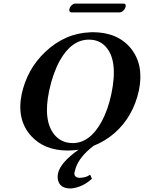

<svg xmlns="http://www.w3.org/2000/svg" viewBox="-20 -840 813 1084"><path d="M656.7 -770H382.8Q369.1 -771.5 371.6 -788.1Q375.5 -805.7 393.1 -816.9Q398.9 -819.8 403.3 -819.8H679.2Q691.9 -818.4 689.5 -803.2Q685.5 -784.2 667 -772.9Q661.1 -770.5 656.7 -770ZM499 168.9Q443.8 219.7 378.4 224.1Q320.8 224.1 308.1 179.7Q303.2 160.6 307.6 138.2Q321.8 77.1 423.3 5.4Q393.1 9.8 361.8 9.8Q230.5 9.8 155.3 -72.8Q72.8 -164.6 102.5 -309.1Q133.3 -449.7 234.4 -545.9Q346.7 -652.8 490.7 -657.7Q497.6 -657.7 502.9 -658.2Q644.5 -658.2 719.2 -566.4Q793.9 -473.1 764.2 -329.1Q731.9 -181.6 627 -88.9Q573.2 -42.5 508.8 -17.1Q429.2 43.9 407.7 107.9Q403.8 120.1 400.9 131.8Q395.5 157.7 421.4 163.1Q425.8 163.6 429.2 164.1Q467.3 163.1 488.8 146ZM481.9 -616.2Q383.8 -616.2 317.4 -497.1Q279.3 -428.2 257.8 -329.1Q221.2 -156.7 289.6 -76.7Q328.6 -32.2 390.6 -32.2Q487.3 -32.2 553.7 -153.3Q589.4 -219.2 608.4 -308.1Q648.9 -499.5 575.7 -577.6Q539.6 -616.2 481.9 -616.2Z"/></svg>

Font: Linux Libertine Slanted O
Style: Bold Slanted
Weight: 700
Designer: Philipp H. Poll
Foundry: Philipp H. Poll
Version: Version 5.0.0